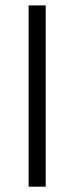

<svg xmlns="http://www.w3.org/2000/svg" viewBox="-20 -704 280 724"><path d="M152.3 0H87.9V-683.6H152.3Z"/></svg>

Font: Lohit Devanagari
Style: Regular
Weight: 400
Version: 2.95.4